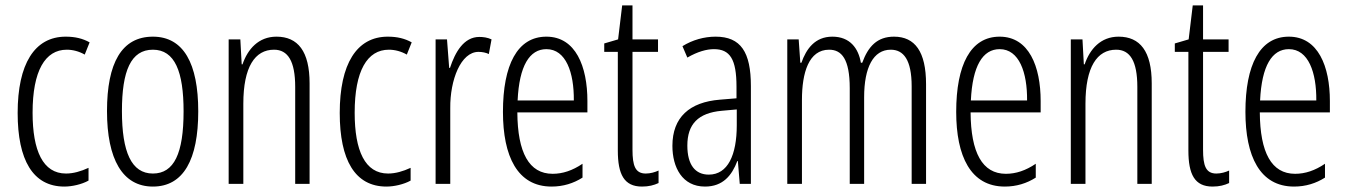

<svg xmlns="http://www.w3.org/2000/svg" viewBox="-20 -677 4960 707"><path d="M217 10C245 10 281 2 306 -12V-59C278 -46 250 -38 223 -38C138 -38 100 -122 100 -262C100 -416 146 -494 226 -494C248 -494 271 -488 292 -476L310 -521C285 -535 257 -542 222 -542C107 -542 45 -441 45 -261C45 -88 101 10 217 10Z M710 -267C710 -443 656 -542 543 -542C428 -542 374 -445 374 -268C374 -91 431 10 543 10C656 10 710 -90 710 -267ZM429 -268C429 -416 462 -494 543 -494C624 -494 656 -413 656 -267C656 -112 621 -38 543 -38C464 -38 429 -117 429 -268Z M998 -542C932 -542 892 -496 873 -440H870L865 -532H822V0H876V-295C876 -431 919 -494 989 -494C1040 -494 1067 -452 1067 -357V0H1120V-370C1120 -488 1077 -542 998 -542Z M1403 10C1431 10 1467 2 1492 -12V-59C1464 -46 1436 -38 1409 -38C1324 -38 1286 -122 1286 -262C1286 -416 1332 -494 1412 -494C1434 -494 1457 -488 1478 -476L1496 -521C1471 -535 1443 -542 1408 -542C1293 -542 1231 -441 1231 -261C1231 -88 1287 10 1403 10Z M1745 -541C1688 -541 1656 -485 1637 -427H1634L1626 -532H1584V0H1638V-279C1637 -383 1677 -486 1742 -486C1756 -486 1770 -483 1780 -478L1790 -532C1775 -539 1759 -541 1745 -541Z M1992 -542C1885 -542 1832 -438 1832 -265C1832 -102 1885 10 2011 10C2054 10 2092 -2 2125 -23V-74C2088 -49 2052 -37 2015 -37C1928 -37 1886 -115 1885 -263H2143V-305C2143 -432 2100 -542 1992 -542ZM1992 -496C2064 -496 2094 -410 2093 -307H1886C1892 -435 1930 -496 1992 -496Z M2358 -38C2319 -38 2309 -67 2309 -126V-486H2403V-532H2309V-657H2271L2256 -532L2205 -517V-486H2255V-123C2255 -35 2278 10 2344 10C2369 10 2388 5 2405 -3V-49C2392 -43 2375 -38 2358 -38Z M2615 -542C2573 -542 2530 -530 2493 -507L2511 -465C2549 -487 2582 -496 2609 -496C2668 -496 2692 -459 2692 -358V-315L2631 -310C2519 -301 2456 -245 2456 -140C2456 -61 2492 10 2576 10C2642 10 2675 -31 2695 -84H2697L2704 0H2745V-360C2745 -485 2708 -542 2615 -542ZM2637 -269 2693 -274V-216C2693 -106 2660 -34 2590 -34C2540 -34 2511 -70 2511 -141C2511 -220 2551 -261 2637 -269Z M3272 -542C3210 -542 3177 -506 3155 -446H3150C3141 -499 3110 -542 3045 -542C2981 -542 2949 -497 2931 -446H2927L2921 -532H2879V0H2933V-309C2933 -409 2958 -494 3033 -494C3079 -494 3109 -460 3109 -352V0H3162V-319C3162 -429 3196 -494 3260 -494C3307 -494 3337 -457 3337 -359V0H3390V-367C3390 -487 3349 -542 3272 -542Z M3661 -542C3554 -542 3501 -438 3501 -265C3501 -102 3554 10 3680 10C3723 10 3761 -2 3794 -23V-74C3757 -49 3721 -37 3684 -37C3597 -37 3555 -115 3554 -263H3812V-305C3812 -432 3769 -542 3661 -542ZM3661 -496C3733 -496 3763 -410 3762 -307H3555C3561 -435 3599 -496 3661 -496Z M4099 -542C4033 -542 3993 -496 3974 -440H3971L3966 -532H3923V0H3977V-295C3977 -431 4020 -494 4090 -494C4141 -494 4168 -452 4168 -357V0H4221V-370C4221 -488 4178 -542 4099 -542Z M4459 -38C4420 -38 4410 -67 4410 -126V-486H4504V-532H4410V-657H4372L4357 -532L4306 -517V-486H4356V-123C4356 -35 4379 10 4445 10C4470 10 4489 5 4506 -3V-49C4493 -43 4476 -38 4459 -38Z M4726 -542C4619 -542 4566 -438 4566 -265C4566 -102 4619 10 4745 10C4788 10 4826 -2 4859 -23V-74C4822 -49 4786 -37 4749 -37C4662 -37 4620 -115 4619 -263H4877V-305C4877 -432 4834 -542 4726 -542ZM4726 -496C4798 -496 4828 -410 4827 -307H4620C4626 -435 4664 -496 4726 -496Z"/></svg>

Font: Noto Sans Georgian ExtraCondensed Light
Style: Regular
Weight: 300
Width: 2
Designer: Monotype Design Team, Akaki Razmadze
Foundry: Google LLC
Version: Version 2.005